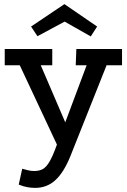

<svg xmlns="http://www.w3.org/2000/svg" viewBox="-20 -678 616 933"><path d="M151 235Q132 235 112.5 231.5Q93 228 71 219L88 142Q105 147 118.5 150Q132 153 146 153Q172 153 189 143Q206 133 221.5 106Q237 79 255 29L401 -361H348L351 -440H573V-361H498L322 81Q290 160 249 197.5Q208 235 151 235ZM277 68 76 -361H3V-440H234V-361H178L321 -28ZM293 -658 452 -549 421 -501 294 -573 162 -502 131 -549Z"/></svg>

Font: Podkova SemiBold
Style: Regular
Weight: 600
Designer: Ilya Yudin
Foundry: Cyreal (www.cyreal.org)
Version: Version 2.103